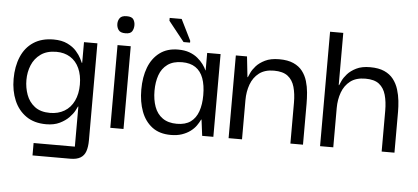

<svg xmlns="http://www.w3.org/2000/svg" viewBox="-50 -668 2049 941"><g transform="rotate(5 974.5 -197.5)"><path d="M138 168V107H341V-90H339Q337 -85 328.5 -69Q320 -53 302.5 -35Q285 -17 257.5 -3.5Q230 10 191 10Q132 10 92.5 -17.5Q53 -45 33 -92Q13 -139 13 -198Q13 -259 33 -306.5Q53 -354 93 -380.5Q133 -407 192 -407Q232 -407 260 -393.5Q288 -380 304.5 -361Q321 -342 329 -326Q337 -310 339 -305H341V-407H407V70Q407 102 399.5 124Q392 146 373.5 157Q355 168 324 168ZM205 -47Q245 -47 275.5 -65Q306 -83 322.5 -117.5Q339 -152 339 -198Q339 -244 323.5 -278Q308 -312 279 -330Q250 -348 211 -348Q164 -348 134 -326.5Q104 -305 90 -271Q76 -237 76 -198Q76 -160 88.5 -125.5Q101 -91 129.5 -69Q158 -47 205 -47Z M506 0V-407H571V0ZM539 -468Q514 -468 505 -481Q496 -494 496 -511Q496 -527 505 -539.5Q514 -552 539 -552Q564 -552 572 -539.5Q580 -527 580 -511Q580 -494 572 -481Q564 -468 539 -468Z M804 9Q748 9 712 -18.5Q676 -46 658.5 -93Q641 -140 641 -200Q641 -262 659 -309Q677 -356 713.5 -383.5Q750 -411 804 -411Q836 -411 859.5 -402.5Q883 -394 900 -380Q917 -366 928.5 -350.5Q940 -335 946 -321H947V-407H1013V0H958L948 -79H946Q939 -64 928 -48.5Q917 -33 899.5 -20Q882 -7 858.5 1Q835 9 804 9ZM829 -48Q871 -48 896.5 -66.5Q922 -85 934 -119Q946 -153 946 -199Q946 -248 933.5 -282Q921 -316 895 -333.5Q869 -351 829 -351Q785 -351 757.5 -331Q730 -311 718 -277Q706 -243 706 -200Q706 -156 718.5 -121.5Q731 -87 758.5 -67.5Q786 -48 829 -48ZM827 -450 749 -548V-562H808L859 -459V-450Z M1088 0V-407H1143L1154 -306H1156Q1158 -311 1165.5 -327.5Q1173 -344 1189 -362Q1205 -380 1232.5 -393.5Q1260 -407 1302 -407Q1344 -407 1372 -394.5Q1400 -382 1416.5 -360.5Q1433 -339 1441 -312Q1449 -285 1451.5 -256.5Q1454 -228 1454 -201V0H1392V-201Q1392 -245 1382.5 -278.5Q1373 -312 1349 -330.5Q1325 -349 1281 -349Q1236 -349 1208 -327.5Q1180 -306 1167 -270.5Q1154 -235 1154 -193V0Z M1538 0V-563H1603V-306H1605Q1607 -311 1614.5 -327.5Q1622 -344 1638 -362Q1654 -380 1681 -393.5Q1708 -407 1749 -407Q1791 -407 1819 -394.5Q1847 -382 1864 -360Q1881 -338 1889.5 -310.5Q1898 -283 1901 -255Q1904 -227 1904 -201V0H1841V-201Q1841 -245 1831.5 -278.5Q1822 -312 1798.5 -330.5Q1775 -349 1731 -349Q1685 -349 1657 -327.5Q1629 -306 1616 -270.5Q1603 -235 1603 -193V0Z"/></g></svg>

Font: Darker Grotesque Medium
Style: Regular
Weight: 500
Designer: Gabriel Lam
Foundry: TypeRant
Version: Version 1.000;gftools[0.9.28]